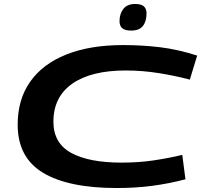

<svg xmlns="http://www.w3.org/2000/svg" viewBox="-20 -937 1035 967"><path d="M569 10Q324 10 196.5 -67Q69 -144 69 -309Q69 -436 132 -525.5Q195 -615 314 -662.5Q433 -710 600 -710Q697 -710 787 -699Q877 -688 973 -657L936 -536Q865 -555 781.5 -568.5Q698 -582 613 -582Q439 -582 344 -515.5Q249 -449 249 -324Q249 -216 338.5 -167Q428 -118 592 -118Q678 -118 752.5 -129Q827 -140 898 -157L914 -34Q830 -12 746 -1Q662 10 569 10ZM641 -783Q609 -783 595.5 -795Q582 -807 582 -830Q582 -868 601.5 -892.5Q621 -917 661 -917Q691 -917 704.5 -905Q718 -893 718 -870Q718 -829 699.5 -806Q681 -783 641 -783Z"/></svg>

Font: Georama ExtraExtended SemiBold
Style: Italic
Weight: 600
Width: 8
Italic angle: -9°
Designer: Jean-Baptiste Levee
Foundry: Production Type
Version: Version 1.000